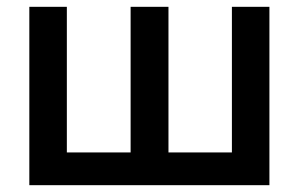

<svg xmlns="http://www.w3.org/2000/svg" viewBox="-20 -543 877 563"><path d="M66 0V-523H176V-96H363V-523H474V-96H660V-523H770V0Z"/></svg>

Font: Raleway SemiBold
Style: Regular
Weight: 600
Designer: Matt McInerney, Pablo Impallari, Rodrigo Fuenzalida
Foundry: Matt McInerney, Pablo Impallari, Rodrigo Fuenzalida
Version: Version 4.026